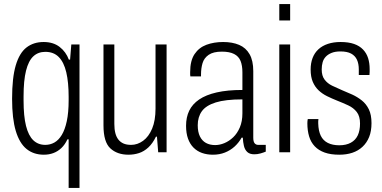

<svg xmlns="http://www.w3.org/2000/svg" viewBox="-20 -743 1864 937"><path d="M315 174V-63H309Q297 -37 279.5 -20.5Q262 -4 240.5 4Q219 12 194 12Q144 12 109.5 -16Q75 -44 57 -104Q39 -164 39 -261Q39 -364 57 -424.5Q75 -485 109.5 -511.5Q144 -538 193 -538Q240 -538 271 -514Q302 -490 316 -452H322L328 -526H368V174ZM201 -36Q225 -36 245.5 -47.5Q266 -59 281.5 -84.5Q297 -110 306 -152Q315 -194 315 -254V-271Q315 -341 303.5 -390Q292 -439 267 -464.5Q242 -490 201 -490Q166 -490 142.5 -468Q119 -446 107 -398Q95 -350 95 -273V-253Q95 -176 107 -128.5Q119 -81 142.5 -58.5Q166 -36 201 -36Z M607 12Q552 12 518.5 -19Q485 -50 485 -131V-526H538V-138Q538 -112 543 -93Q548 -74 558 -61.5Q568 -49 583 -42.5Q598 -36 620 -36Q651 -36 678.5 -56Q706 -76 722.5 -115.5Q739 -155 739 -213V-526H793V0H752L746 -76H741Q725 -43 704 -23.5Q683 -4 658.5 4Q634 12 607 12Z M1019 12Q990 12 966 3.5Q942 -5 924.5 -22.5Q907 -40 897.5 -66.5Q888 -93 888 -129Q888 -171 903.5 -203Q919 -235 952 -257.5Q985 -280 1037.5 -292Q1090 -304 1163 -304V-390Q1163 -423 1154 -445.5Q1145 -468 1122.5 -479.5Q1100 -491 1063 -491Q1021 -491 998.5 -475.5Q976 -460 968.5 -435Q961 -410 961 -379V-370H909Q908 -375 908 -379.5Q908 -384 908 -391Q908 -447 929.5 -479Q951 -511 987.5 -524.5Q1024 -538 1069 -538Q1114 -538 1147 -524Q1180 -510 1198 -478.5Q1216 -447 1216 -396V-71Q1216 -52 1222.5 -44Q1229 -36 1240 -36H1277V-3Q1265 2 1250.5 6Q1236 10 1221 10Q1199 10 1187 -1Q1175 -12 1170.5 -30.5Q1166 -49 1165 -71H1159Q1145 -46 1124.5 -27.5Q1104 -9 1077.5 1.5Q1051 12 1019 12ZM1030 -35Q1052 -35 1075 -44.5Q1098 -54 1118 -73Q1138 -92 1150.5 -121.5Q1163 -151 1163 -190V-258Q1080 -258 1032.5 -243Q985 -228 965 -200Q945 -172 945 -132Q945 -99 955.5 -77.5Q966 -56 985 -45.5Q1004 -35 1030 -35Z M1343 -643V-723H1396V-643ZM1343 0V-526H1396V0Z M1636 12Q1594 12 1564.5 1.5Q1535 -9 1516 -29Q1497 -49 1488.5 -77.5Q1480 -106 1480 -141Q1480 -147 1480.5 -152.5Q1481 -158 1482 -162H1534Q1533 -156 1533 -151Q1533 -146 1533 -141Q1534 -104 1545.5 -80.5Q1557 -57 1580 -45.5Q1603 -34 1636 -34Q1669 -34 1692 -46.5Q1715 -59 1726 -82.5Q1737 -106 1737 -140Q1737 -176 1721 -196.5Q1705 -217 1679 -229Q1653 -241 1625 -252Q1600 -262 1576.5 -273.5Q1553 -285 1535 -302Q1517 -319 1506.5 -343.5Q1496 -368 1496 -404Q1496 -435 1505.5 -460Q1515 -485 1534 -502.5Q1553 -520 1580.5 -529Q1608 -538 1642 -538Q1681 -538 1708 -528.5Q1735 -519 1752 -501Q1769 -483 1776.5 -459Q1784 -435 1784 -406Q1784 -400 1784 -392.5Q1784 -385 1783 -377H1731V-404Q1731 -432 1722 -451.5Q1713 -471 1693.5 -481.5Q1674 -492 1641 -492Q1616 -492 1598.5 -485Q1581 -478 1570 -466.5Q1559 -455 1554.5 -439Q1550 -423 1550 -404Q1550 -373 1564 -354.5Q1578 -336 1600.5 -325Q1623 -314 1649 -303Q1674 -293 1699 -281.5Q1724 -270 1745.5 -253Q1767 -236 1780 -209.5Q1793 -183 1793 -142Q1793 -103 1781.5 -74.5Q1770 -46 1749 -26.5Q1728 -7 1699.5 2.5Q1671 12 1636 12Z"/></svg>

Font: Archivo Condensed ExtraLight
Style: Regular
Weight: 250
Width: 3
Designer: Hector Gatti
Foundry: Omnibus-Type
Version: Version 2.001